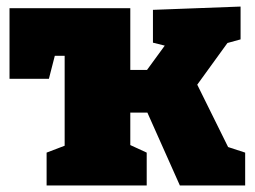

<svg xmlns="http://www.w3.org/2000/svg" viewBox="-20 -565 778 585"><path d="M581 -307 675 -117 727 -100V0H528L429 -222H377V-123L427 -100V0H122V-100L177 -121V-395H147L129 -325H9V-540H377V-352H428L482 -426L446 -435V-535L713 -545V-445L673 -434Z"/></svg>

Font: Bitter Pro Black
Style: Regular
Weight: 900
Designer: Sol Matas, and Bitter project Authors
Foundry: Sol Matas
Version: Version 1.010